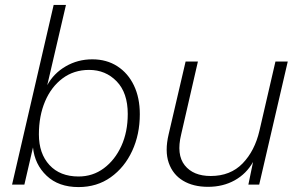

<svg xmlns="http://www.w3.org/2000/svg" viewBox="-20 -750 1218 780"><path d="M355 -509Q413 -509 456.5 -481Q500 -453 524 -403Q548 -353 548 -286Q548 -204 517 -137Q486 -70 430 -30Q374 10 299 10Q218 10 169.5 -36Q121 -82 114 -151L79 0H29L198 -730H248L172 -404Q198 -452 247 -480.5Q296 -509 355 -509ZM299 -33Q357 -33 402 -66.5Q447 -100 473 -157Q499 -214 499 -287Q499 -373 454 -419.5Q409 -466 342 -466Q280 -466 234 -431.5Q188 -397 163 -338Q138 -279 138 -204Q138 -126 181 -79.5Q224 -33 299 -33Z M825 9Q765 9 723.5 -16Q682 -41 665.5 -88.5Q649 -136 665 -204L734 -500H784L716 -204Q696 -122 730.5 -78.5Q765 -35 836 -35Q916 -35 965.5 -86Q1015 -137 1034 -219L1099 -500H1149L1033 0H989L1008 -92Q981 -44 933.5 -17.5Q886 9 825 9Z"/></svg>

Font: Work Sans Light
Style: Italic
Weight: 300
Italic angle: -13°
Designer: Wei Huang
Foundry: Wei Huang
Version: Version 2.010; ttfautohint (v1.8.3)